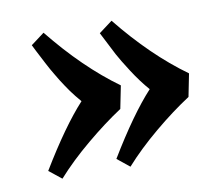

<svg xmlns="http://www.w3.org/2000/svg" viewBox="-56 -537 616 547"><g transform="rotate(-10 252.5 -263.5)"><path d="M46.9 -83Q117.7 -200.2 174.8 -262.2Q167.5 -270.5 160.2 -279.8Q152.8 -289.1 147.5 -296.4Q142.1 -303.7 134.8 -314.9Q127.4 -326.2 123.8 -331.8Q120.1 -337.4 112.5 -350.6Q105 -363.8 102.5 -367.7Q100.1 -371.6 92 -387.2Q84 -402.8 82.8 -405Q81.5 -407.2 72.5 -424.8Q63.5 -442.4 63 -443.8L102.1 -473.1Q194.3 -358.4 293 -287.1L279.8 -221.2Q230 -188.5 176.8 -144Q123.5 -99.6 83 -54.2ZM244.1 -83Q314.9 -200.2 372.1 -262.2Q348.6 -289.1 326.4 -323.5Q304.2 -357.9 293.9 -377.2Q283.7 -396.5 259.8 -443.8L298.8 -473.1Q390.6 -358.9 490.2 -287.1L477.1 -221.2Q426.8 -188.5 373.3 -143.8Q319.8 -99.1 279.8 -54.2Z"/></g></svg>

Font: Literata Book SemiBold
Style: Italic
Weight: 600
Italic angle: -3°
Designer: Latin by Veronika Burian and Jose Scaglione. Greek by Irene Vlachou. Cyrillic by Vera Evstafieva
Foundry: TypeTogether
Version: Version 1.003;PS 001.003;hotconv 1.0.88;makeotf.lib2.5.64775